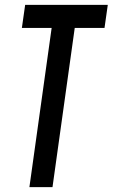

<svg xmlns="http://www.w3.org/2000/svg" viewBox="-20 -770 464 790"><path d="M101 0H196L287.5 -655H410L423.5 -750H83.5L70 -655H192.5Z"/></svg>

Font: Mohave Medium
Style: Italic
Weight: 500
Italic angle: -8°
Designer: Gumpita Rahayu
Foundry: Tokotype
Version: Version 2.002; ttfautohint (v1.8.3)